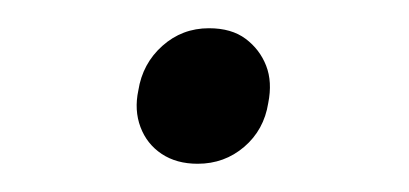

<svg xmlns="http://www.w3.org/2000/svg" viewBox="-20 -280 290 136"><path d="M120 -164Q105 -164 94.5 -171Q84 -178 79.5 -190Q75 -202 78 -216Q81 -235 95 -247.5Q109 -260 128 -260Q144 -260 154 -252.5Q164 -245 168.5 -233.5Q173 -222 170 -207Q167 -188 153 -176Q139 -164 120 -164Z"/></svg>

Font: Ysabeau Infant
Style: Italic
Weight: 400
Italic angle: -12°
Designer: Christian Thalmann (Catharsis Fonts)
Version: Version 2.001;gftools[0.9.30]; featfreeze: ss01,ss02,lnum